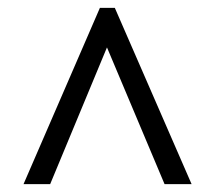

<svg xmlns="http://www.w3.org/2000/svg" viewBox="-20 -734 550 490"><path d="M40 -264 235 -714H273L469 -264H400L253 -613L108 -264Z"/></svg>

Font: Noto Serif Thai SemiCondensed SemiBold
Style: Regular
Weight: 600
Width: 4
Designer: Monotype Design Team
Foundry: Monotype Imaging Inc.
Version: Version 2.002; ttfautohint (v1.8.4.7-5d5b)